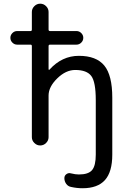

<svg xmlns="http://www.w3.org/2000/svg" viewBox="-20 -794 681 1021"><path d="M71.3 -556.6Q56.6 -556.6 45.9 -567.4Q35.2 -578.1 35.2 -592.8Q35.2 -607.4 45.9 -618.2Q56.6 -628.9 71.3 -628.9H142.6Q149.4 -628.9 149.4 -636.7V-730.5Q149.4 -748 162.6 -761.2Q175.8 -774.4 193.8 -774.4Q211.9 -774.4 225.1 -761.2Q238.3 -748 238.3 -730.5V-636.7Q238.3 -628.9 246.1 -628.9H386.7Q401.4 -628.9 412.1 -618.2Q422.9 -607.4 422.9 -592.8Q422.9 -578.1 412.1 -567.4Q401.4 -556.6 386.7 -556.6H246.1Q238.3 -556.6 238.3 -548.8V-425.8Q238.3 -423.8 240.2 -422.9Q242.2 -421.9 243.2 -423.8Q309.6 -497.1 399.4 -497.1Q492.2 -497.1 534.7 -445.3Q577.1 -393.6 577.1 -274.4V28.3Q577.1 120.1 538.1 163.6Q499 207 418.9 207Q388.7 207 358.4 200.2Q341.8 197.3 332 183.6Q322.3 169.9 322.3 153.3Q322.3 139.6 333.5 131.8Q344.7 124 357.4 127.9Q380.9 133.8 399.4 133.8Q450.2 133.8 469.7 110.4Q489.3 86.9 489.3 28.3V-261.7Q489.3 -358.4 465.3 -390.1Q441.4 -421.9 379.9 -421.9Q330.1 -421.9 284.2 -377Q238.3 -332 238.3 -286.1V-64.5Q238.3 -46.9 225.1 -33.7Q211.9 -20.5 193.8 -20.5Q175.8 -20.5 162.6 -33.7Q149.4 -46.9 149.4 -64.5V-548.8Q149.4 -556.6 142.6 -556.6Z"/></svg>

Font: Gen Jyuu Gothic P Regular
Style: Regular
Weight: 400
Designer: [Source Han Sans]
Ryoko NISHIZUKA  (kana & ideographs); Paul D. Hunt (Latin, Greek & Cyrillic); Wenlong ZHANG  (bopomofo
Version: Version 1.002.20150607